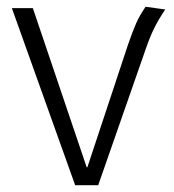

<svg xmlns="http://www.w3.org/2000/svg" viewBox="-20 -547 513 567"><path d="M77 -523 236 -53H238L358 -415Q371 -453 382 -478Q393 -503 410 -527L468 -519Q449 -491 436 -465Q423 -439 411 -404L270 0H202L15 -523Z"/></svg>

Font: Jldddboxgfspflltxgxzjzlszac
Style: Regular
Weight: 300
Designer: Carrois Corporate & Edenspiekermann
Foundry: Carrois Corporate GbR & Edenspiekermann AG
Version: Version 2.001